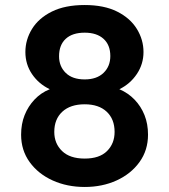

<svg xmlns="http://www.w3.org/2000/svg" viewBox="-20 -732 673 764"><path d="M317 12Q247 12 189.5 -14Q132 -40 98 -87Q64 -134 64 -196Q64 -239 78 -274Q92 -309 117.5 -336Q143 -363 178 -377Q134 -398 107.5 -437Q81 -476 81 -525Q81 -574 107.5 -617Q134 -660 186.5 -686Q239 -712 317 -712Q394 -712 446 -686Q498 -660 524.5 -617Q551 -574 551 -525Q551 -477 524.5 -437.5Q498 -398 455 -377Q490 -362 515.5 -335.5Q541 -309 555 -274Q569 -239 569 -196Q569 -134 535 -87Q501 -40 444 -14Q387 12 317 12ZM317 -101Q376 -101 406 -131Q436 -161 436 -207Q436 -258 404.5 -287.5Q373 -317 317 -317Q260 -317 228 -287.5Q196 -258 196 -207Q196 -161 227 -131Q258 -101 317 -101ZM317 -416Q365 -416 392 -442Q419 -468 419 -509Q419 -553 392 -577.5Q365 -602 317 -602Q268 -602 241.5 -577.5Q215 -553 215 -508Q215 -468 241.5 -442Q268 -416 317 -416Z"/></svg>

Font: DM Sans 10pt
Style: Bold
Weight: 700
Version: Version 4.004;gftools[0.9.30]